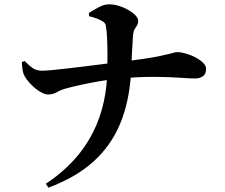

<svg xmlns="http://www.w3.org/2000/svg" viewBox="-20 -809 1040 888"><path d="M192 41Q285 -21 346.5 -98Q408 -175 440.5 -269Q473 -363 476 -475Q477 -510 477 -550.5Q477 -591 475.5 -628Q474 -665 470 -687Q469 -701 456 -709.5Q443 -718 426 -724Q409 -730 392 -734L391 -749Q408 -760 434.5 -774.5Q461 -789 484 -789Q514 -789 545 -776.5Q576 -764 597.5 -746.5Q619 -729 619 -713Q619 -700 614 -692Q609 -684 603 -674.5Q597 -665 595 -644Q592 -603 590 -556.5Q588 -510 586 -471Q578 -339 536 -237.5Q494 -136 413 -62.5Q332 11 204 59ZM202 -372Q185 -372 161 -387.5Q137 -403 117 -425.5Q97 -448 90 -465Q86 -474 84 -488.5Q82 -503 81 -522L94 -527Q113 -507 130.5 -494.5Q148 -482 174 -482Q188 -482 217 -484.5Q246 -487 284 -491.5Q322 -496 364 -501Q406 -506 448 -511.5Q490 -517 524 -521Q598 -530 645 -537Q692 -544 720 -550Q748 -556 763.5 -560Q779 -564 786.5 -566Q794 -568 801 -568Q815 -568 837.5 -562Q860 -556 881.5 -545Q903 -534 918 -520Q933 -506 933 -491Q933 -466 918 -456Q903 -446 883 -446Q860 -446 812 -449.5Q764 -453 692 -453.5Q620 -454 525 -445Q485 -441 438.5 -433Q392 -425 351.5 -416Q311 -407 286 -400Q263 -394 244 -383Q225 -372 202 -372Z"/></svg>

Font: Noto Serif HK ExtraLight
Style: Bold
Weight: 700
Version: Version 2.002-H1;hotconv 1.1.0;makeotfexe 2.6.0